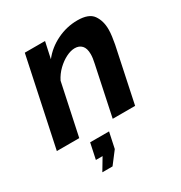

<svg xmlns="http://www.w3.org/2000/svg" viewBox="-179 -657 935 994"><g transform="rotate(-30 289.0 -160.0)"><path d="M107 -524H228L207 -427Q245 -476 303.5 -504.5Q362 -533 426 -533Q494 -533 518.5 -498Q543 -463 543 -412Q543 -392 540 -370.5Q537 -349 533 -327L464 0H330L392 -294Q399 -324 399 -347Q399 -382 383.5 -398.5Q368 -415 342 -415Q318 -415 290 -401Q262 -387 236.5 -362.5Q211 -338 195 -306L130 0H-4ZM145 213 188 141H148L168 47H281L261 141L206 213Z"/></g></svg>

Font: Raleway
Style: Bold Italic
Weight: 700
Italic angle: -12°
Designer: Matt McInerney, Pablo Impallari, Rodrigo Fuenzalida
Foundry: Matt McInerney, Pablo Impallari, Rodrigo Fuenzalida
Version: Version 4.101;RELEASE